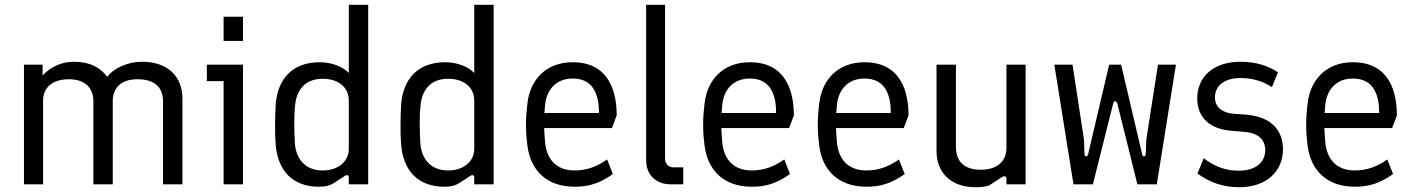

<svg xmlns="http://www.w3.org/2000/svg" viewBox="-20 -770 5898 802"><path d="M80 0H160V-350C160 -401 195 -439 268 -439C338 -439 370 -400 370 -348V0H451V-348C451 -401 484 -439 554 -439C632 -439 661 -400 661 -346V0H742V-359C742 -450 681 -512 574 -512C513 -512 456 -486 428 -449C399 -488 355 -512 290 -512C224 -512 179 -479 158 -454V-500H80Z M914 0H995V-500H844V-431H914ZM914 -599H995V-700H914Z M1312 10C1340 10 1359 5 1377 -7L1420 -35C1430 -42 1437 -38 1437 -28V0H1518V-750H1437V-465C1413 -491 1367 -510 1315 -510C1201 -510 1142 -440 1132 -340C1130 -306 1129 -279 1129 -251C1129 -224 1129 -197 1132 -162C1141 -60 1200 10 1312 10ZM1328 -58C1249 -58 1217 -113 1212 -168C1209 -223 1207 -278 1213 -333C1219 -393 1254 -441 1328 -441C1395 -441 1437 -404 1437 -350V-148C1437 -97 1394 -58 1328 -58Z M1836 10C1864 10 1883 5 1901 -7L1944 -35C1954 -42 1961 -38 1961 -28V0H2042V-750H1961V-465C1937 -491 1891 -510 1839 -510C1725 -510 1666 -440 1656 -340C1654 -306 1653 -279 1653 -251C1653 -224 1653 -197 1656 -162C1665 -60 1724 10 1836 10ZM1852 -58C1773 -58 1741 -113 1736 -168C1733 -223 1731 -278 1737 -333C1743 -393 1778 -441 1852 -441C1919 -441 1961 -404 1961 -350V-148C1961 -97 1918 -58 1852 -58Z M2381 10C2439 10 2485 -4 2540 -43L2516 -104C2475 -75 2432 -58 2381 -58C2299 -58 2264 -109 2257 -174C2255 -195 2254 -216 2253 -235H2536L2556 -288C2556 -375 2531 -510 2372 -510C2260 -510 2194 -436 2183 -338C2179 -305 2177 -277 2177 -249C2177 -221 2179 -194 2183 -162C2195 -64 2258 10 2381 10ZM2254 -298 2257 -333C2263 -393 2301 -442 2372 -442C2462 -442 2482 -369 2482 -298Z M2782 0H2834V-71H2793C2772 -71 2758 -86 2758 -107V-750H2679V-100C2679 -40 2720 0 2782 0Z M3121 10C3179 10 3225 -4 3280 -43L3256 -104C3215 -75 3172 -58 3121 -58C3039 -58 3004 -109 2997 -174C2995 -195 2994 -216 2993 -235H3276L3296 -288C3296 -375 3271 -510 3112 -510C3000 -510 2934 -436 2923 -338C2919 -305 2917 -277 2917 -249C2917 -221 2919 -194 2923 -162C2935 -64 2998 10 3121 10ZM2994 -298 2997 -333C3003 -393 3041 -442 3112 -442C3202 -442 3222 -369 3222 -298Z M3600 10C3658 10 3704 -4 3759 -43L3735 -104C3694 -75 3651 -58 3600 -58C3518 -58 3483 -109 3476 -174C3474 -195 3473 -216 3472 -235H3755L3775 -288C3775 -375 3750 -510 3591 -510C3479 -510 3413 -436 3402 -338C3398 -305 3396 -277 3396 -249C3396 -221 3398 -194 3402 -162C3414 -64 3477 10 3600 10ZM3473 -298 3476 -333C3482 -393 3520 -442 3591 -442C3681 -442 3701 -369 3701 -298Z M4055 12C4078 12 4095 10 4111 5L4165 -30C4176 -37 4184 -34 4184 -22V0H4264V-500H4184V-152C4184 -96 4145 -61 4077 -61C4005 -61 3973 -98 3973 -156V-500H3892V-138C3892 -49 3952 12 4055 12Z M4464 0H4545L4630 -338C4633 -350 4643 -350 4647 -338L4731 0H4812L4892 -500H4817L4768 -186L4766 -126C4765 -114 4753 -114 4751 -125L4663 -500H4613L4525 -125C4522 -114 4510 -114 4510 -126L4508 -186L4460 -500H4384Z M5156 12C5269 12 5339 -53 5339 -146C5339 -230 5286 -282 5187 -291L5131 -295C5085 -299 5055 -323 5055 -363C5055 -414 5097 -444 5161 -444C5216 -444 5258 -429 5293 -406L5318 -468C5275 -497 5223 -512 5161 -512C5051 -512 4981 -451 4981 -359C4981 -274 5040 -230 5123 -224L5179 -219C5239 -214 5265 -184 5265 -143C5265 -93 5226 -57 5155 -57C5104 -57 5058 -71 5008 -109L4982 -45C5032 -9 5087 12 5156 12Z M5640 10C5698 10 5744 -4 5799 -43L5775 -104C5734 -75 5691 -58 5640 -58C5558 -58 5523 -109 5516 -174C5514 -195 5513 -216 5512 -235H5795L5815 -288C5815 -375 5790 -510 5631 -510C5519 -510 5453 -436 5442 -338C5438 -305 5436 -277 5436 -249C5436 -221 5438 -194 5442 -162C5454 -64 5517 10 5640 10ZM5513 -298 5516 -333C5522 -393 5560 -442 5631 -442C5721 -442 5741 -369 5741 -298Z"/></svg>

Font: Finlandica
Style: Regular
Weight: 400
Designer: Niklas Ekholm, Juho Hiilivirta, Jaakko Suomalainen
Foundry: Helsinki Type Studio
Version: Version 2.000;Glyphs 3.2 (3202)